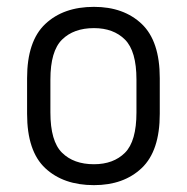

<svg xmlns="http://www.w3.org/2000/svg" viewBox="-20 -534 545 560"><path d="M59 -202V-306Q59 -414 112 -464Q165 -514 254 -514Q341 -514 393.5 -464Q446 -414 446 -306V-202Q446 -94 393.5 -44Q341 6 254 6Q165 6 112 -43.5Q59 -93 59 -202ZM378 -206V-302Q378 -385 344.5 -418.5Q311 -452 254 -452Q195 -452 161 -418.5Q127 -385 127 -302V-206Q127 -122 161 -88.5Q195 -55 254 -55Q311 -55 344.5 -88.5Q378 -122 378 -206Z"/></svg>

Font: D-DIN
Style: Regular
Weight: 400
Designer: Charles Nix
Foundry: Datto Inc.
Version: Version 1.00